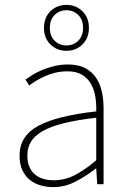

<svg xmlns="http://www.w3.org/2000/svg" viewBox="-20 -754 526 786"><path d="M252 -546Q213 -546 186.5 -572Q160 -598 160 -640Q160 -682 186.5 -708Q213 -734 252 -734Q291 -734 317.5 -708Q344 -682 344 -640Q344 -598 317.5 -572Q291 -546 252 -546ZM252 -568Q281 -568 300.5 -587.5Q320 -607 320 -640Q320 -673 300.5 -692.5Q281 -712 252 -712Q223 -712 203.5 -692.5Q184 -673 184 -640Q184 -607 203.5 -587.5Q223 -568 252 -568ZM198 12Q170 12 145 4.5Q120 -3 101 -18.5Q82 -34 71 -58.5Q60 -83 60 -117Q60 -197 136 -238.5Q212 -280 374 -298Q375 -327 370.5 -356.5Q366 -386 353 -409.5Q340 -433 316.5 -447.5Q293 -462 256 -462Q230 -462 207 -456.5Q184 -451 164 -442Q144 -433 127.5 -423Q111 -413 100 -404L84 -428Q95 -436 112.5 -447Q130 -458 152.5 -467.5Q175 -477 202 -483.5Q229 -490 258 -490Q300 -490 328 -475.5Q356 -461 373 -436Q390 -411 397 -378.5Q404 -346 404 -310V0H378L374 -64H372Q334 -34 290 -11Q246 12 198 12ZM200 -16Q244 -16 285 -36.5Q326 -57 374 -98V-272Q295 -263 241 -249.5Q187 -236 154 -217Q121 -198 106.5 -173.5Q92 -149 92 -118Q92 -90 100.5 -70.5Q109 -51 124 -39Q139 -27 158.5 -21.5Q178 -16 200 -16Z"/></svg>

Font: TypoPRO Source Sans Pro
Style: Regular
Weight: 200
Designer: Paul D. Hunt
Foundry: Adobe Systems Incorporated
Version: Version 2.020;PS 2.000;hotconv 1.0.86;makeotf.lib2.5.63406